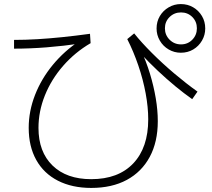

<svg xmlns="http://www.w3.org/2000/svg" viewBox="-20 -868 1040 943"><path d="M428 55Q334 55 264.5 19.5Q195 -16 158 -82.5Q121 -149 121 -240Q121 -322 152 -401.5Q183 -481 239.5 -549.5Q296 -618 372 -668L381 -655Q291 -642 209 -635.5Q127 -629 49 -629V-672Q105 -672 163.5 -675.5Q222 -679 285.5 -685.5Q349 -692 422 -702L425 -656Q348 -611 290 -544.5Q232 -478 200.5 -399.5Q169 -321 169 -240Q169 -122 238 -55Q307 12 428 12Q561 12 634.5 -65.5Q708 -143 708 -282Q708 -341 695.5 -409Q683 -477 659.5 -546Q636 -615 605 -676L639 -704Q674 -660 725.5 -608.5Q777 -557 835.5 -507.5Q894 -458 950 -418L924 -381Q884 -409 841 -444.5Q798 -480 754.5 -521Q711 -562 671 -605V-624Q698 -567 716.5 -506Q735 -445 745 -385.5Q755 -326 755 -273Q755 -171 715.5 -97.5Q676 -24 603 15.5Q530 55 428 55ZM868 -609Q836 -609 808.5 -625Q781 -641 765 -668.5Q749 -696 749 -728Q749 -762 765 -789Q781 -816 808.5 -832Q836 -848 868 -848Q902 -848 929 -832Q956 -816 972 -789Q988 -762 988 -728Q988 -696 972 -668.5Q956 -641 929 -625Q902 -609 868 -609ZM869 -650Q902 -650 924.5 -673Q947 -696 947 -729Q947 -762 924.5 -784.5Q902 -807 869 -807Q836 -807 813 -784.5Q790 -762 790 -729Q790 -696 813 -673Q836 -650 869 -650Z"/></svg>

Font: M PLUS 2 Thin Light
Style: Regular
Weight: 300
Version: Version 1.001